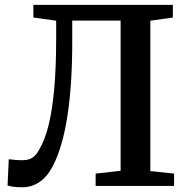

<svg xmlns="http://www.w3.org/2000/svg" viewBox="-20 -763 776 788"><path d="M72.5 5.5Q47 5.5 34.5 3.5Q22 1.5 11 -1.5L16 -109.5Q29 -108 41.2 -106.8Q53.5 -105.5 74.5 -105.5Q87 -105.5 99 -109.2Q111 -113 122 -123Q133 -133 142.5 -152Q164.5 -189 179.5 -249.5Q194.5 -310 202.5 -398Q210.5 -486 210.5 -604V-678L117 -691V-743H689.5V-691L597 -678V-61L694.5 -50.5V0H372.5V-50.5L475 -62V-678.5H276.5V-590Q276.5 -502 271.5 -425.8Q266.5 -349.5 256.5 -285.5Q246.5 -221.5 231.5 -170.5Q216.5 -119.5 197 -82Q174 -37.5 142 -16Q110 5.5 72.5 5.5Z"/></svg>

Font: Merriweather 28pt SemiBold
Style: Regular
Weight: 600
Version: Version 2.100